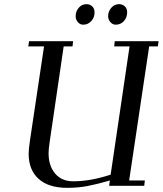

<svg xmlns="http://www.w3.org/2000/svg" viewBox="-20 -902 790 932"><path d="M117.2 -676.8 121.1 -702.1H335L332 -676.8H289.1L221.2 -213.9Q215.8 -178.2 215.8 -158.2Q215.8 -97.2 247.6 -59.6Q279.3 -22 335 -22Q419.4 -22 517.1 -54.2L608.9 -676.8H534.2L537.1 -702.1H750L746.1 -676.8H704.1L606.9 -25.9H683.1L680.2 0H509.8L513.2 -25.9Q449.2 -7.3 404.1 1.2Q358.9 9.8 306.2 9.8Q215.8 9.8 167.5 -33.7Q119.1 -77.1 119.1 -155.8Q119.1 -176.3 126 -224.1L193.8 -676.8ZM347.2 -823.2Q347.2 -846.7 362.3 -864.3Q377.4 -881.8 399.9 -881.8Q416 -881.8 427.5 -871.3Q439 -860.8 439 -841.8Q439 -817.4 423.3 -799.8Q407.7 -782.2 383.8 -782.2Q368.2 -782.2 357.7 -794.9Q347.2 -807.6 347.2 -823.2ZM504.9 -823.2Q504.9 -846.7 520.3 -864.3Q535.6 -881.8 558.1 -881.8Q574.2 -881.8 585.7 -871.3Q597.2 -860.8 597.2 -841.8Q597.2 -817.4 581.5 -799.8Q565.9 -782.2 542 -782.2Q526.4 -782.2 515.6 -794.9Q504.9 -807.6 504.9 -823.2Z"/></svg>

Font: Dehuti Alt
Style: Bold-Italic
Weight: 700
Version: Version 1.2